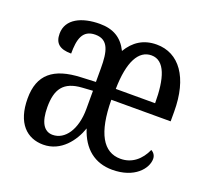

<svg xmlns="http://www.w3.org/2000/svg" viewBox="-100 -670 872 803"><g transform="rotate(20 335.5 -268.0)"><path d="M165 10C244 10 293 -57 313 -116C339 -34 394 10 472 10C571 10 618 -48 618 -91C618 -107 609 -118 598 -124C577 -77 540 -45 489 -45C412 -45 370 -116 369 -264H633V-307C633 -459 569 -546 469 -546C410 -546 369 -518 341 -471C316 -522 276 -546 216 -546C137 -546 71 -516 71 -450C71 -408 93 -388 145 -388C145 -451 156 -497 214 -497C273 -497 283 -446 283 -373V-312L218 -309C97 -304 38 -256 38 -150C38 -40 92 10 165 10ZM546 -313H371C373 -435 407 -496 464 -496C524 -496 546 -422 546 -313ZM188 -42C149 -42 128 -77 128 -144C128 -223 155 -265 238 -270L284 -273V-192C284 -101 243 -42 188 -42Z"/></g></svg>

Font: Noto Serif Myanmar ExtCond
Style: Regular
Weight: 400
Width: 2
Designer: Ben Mitchell and the Monotype Design Team
Foundry: Monotype Imaging Inc.
Version: Version 2.106